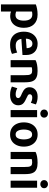

<svg xmlns="http://www.w3.org/2000/svg" viewBox="1458 -2262 1012 3967"><g transform="rotate(90 1963.5 -278.0)"><path d="M554 -267Q554 -401 480.5 -475Q407 -549 282 -549Q216 -549 162.5 -538.5Q109 -528 71 -513V208H218V0Q234 7 257.5 12Q281 17 311 17Q386 17 440.5 -18Q495 -53 524.5 -117Q554 -181 554 -267ZM406 -265Q406 -184 377.5 -138Q349 -92 285 -92Q264 -92 246.5 -97Q229 -102 218 -107V-432Q229 -436 243.5 -438Q258 -440 280 -440Q344 -440 375 -394Q406 -348 406 -265Z M1116 -237V-313Q1116 -426 1053 -488Q990 -550 883 -550Q813 -550 756.5 -516.5Q700 -483 667 -419.5Q634 -356 634 -265Q634 -180 664 -116Q694 -52 754.5 -16.5Q815 19 905 19Q967 19 1016 6.5Q1065 -6 1093 -20L1065 -128Q1040 -116 1003 -106.5Q966 -97 920 -97Q859 -97 825.5 -127Q792 -157 783 -214ZM975 -323 778 -307Q780 -370 807.5 -406Q835 -442 881 -442Q970 -442 975 -323Z M1680 8V-293Q1680 -346 1672.5 -392.5Q1665 -439 1642 -474Q1619 -509 1572 -529Q1525 -549 1447 -549Q1372 -549 1314.5 -538Q1257 -527 1222 -507V8H1369V-428Q1382 -432 1398 -434.5Q1414 -437 1441 -437Q1486 -437 1505.5 -416.5Q1525 -396 1529 -358.5Q1533 -321 1533 -271V8Z M2155 -149Q2155 -206 2125 -243Q2095 -280 2023 -311Q1975 -334 1951 -347.5Q1927 -361 1927 -390Q1927 -413 1945.5 -426Q1964 -439 1995 -439Q2030 -439 2057.5 -429.5Q2085 -420 2104 -410Q2105 -413 2109.5 -428Q2114 -443 2120.5 -462Q2127 -481 2131.5 -496Q2136 -511 2137 -514Q2109 -529 2068 -539.5Q2027 -550 1976 -550Q1887 -550 1834.5 -503Q1782 -456 1782 -383Q1782 -328 1812.5 -291.5Q1843 -255 1907 -227Q1960 -206 1983 -189.5Q2006 -173 2006 -147Q2006 -122 1985.5 -109Q1965 -96 1930 -96Q1892 -96 1858.5 -106.5Q1825 -117 1802 -130L1768 -19Q1791 -7 1835.5 6Q1880 19 1940 19Q2041 19 2098 -27Q2155 -73 2155 -149Z M2410 -684Q2410 -719 2385.5 -741.5Q2361 -764 2326 -764Q2292 -764 2267.5 -741.5Q2243 -719 2243 -684Q2243 -649 2267.5 -627Q2292 -605 2326 -605Q2361 -605 2385.5 -627Q2410 -649 2410 -684ZM2401 8V-539H2254V8Z M3009 -265Q3009 -349 2978.5 -413.5Q2948 -478 2892 -514Q2836 -550 2758 -550Q2681 -550 2625 -514Q2569 -478 2538.5 -413.5Q2508 -349 2508 -265Q2508 -182 2538 -117.5Q2568 -53 2624.5 -17Q2681 19 2759 19Q2838 19 2893.5 -17Q2949 -53 2979 -117.5Q3009 -182 3009 -265ZM2860 -265Q2860 -192 2836.5 -143.5Q2813 -95 2759 -95Q2705 -95 2680.5 -143.5Q2656 -192 2656 -265Q2656 -338 2680 -387Q2704 -436 2759 -436Q2813 -436 2836.5 -387Q2860 -338 2860 -265Z M3577 8V-293Q3577 -346 3569.5 -392.5Q3562 -439 3539 -474Q3516 -509 3469 -529Q3422 -549 3344 -549Q3269 -549 3211.5 -538Q3154 -527 3119 -507V8H3266V-428Q3279 -432 3295 -434.5Q3311 -437 3338 -437Q3383 -437 3402.5 -416.5Q3422 -396 3426 -358.5Q3430 -321 3430 -271V8Z M3868 -684Q3868 -719 3843.5 -741.5Q3819 -764 3784 -764Q3750 -764 3725.5 -741.5Q3701 -719 3701 -684Q3701 -649 3725.5 -627Q3750 -605 3784 -605Q3819 -605 3843.5 -627Q3868 -649 3868 -684ZM3859 8V-539H3712V8Z"/></g></svg>

Font: Repo Bold
Style: Bold
Weight: 700
Designer: Stefan Peev
Foundry: Context Ltd
Version: Version 1.502